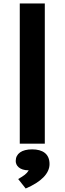

<svg xmlns="http://www.w3.org/2000/svg" viewBox="-20 -830 373 1109"><path d="M94.2 0H238.8V-810.1H94.2ZM70.8 100.1C70.8 125.5 91.8 153.8 146 153.8C133.8 174.3 117.2 185.5 85 204.1L128.4 258.8C216.8 221.2 266.1 172.4 266.1 117.7C266.1 59.1 227.1 32.7 165.5 32.7C105.5 32.7 70.8 57.6 70.8 100.1Z"/></svg>

Font: Krona One
Style: Regular
Weight: 400
Designer: Yvonne Schüttler
Foundry: Yvonne Schüttler
Version: Version 1.002